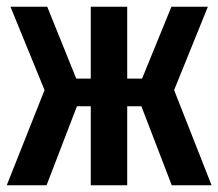

<svg xmlns="http://www.w3.org/2000/svg" viewBox="-22 -549 647 569"><path d="M594 -529 494 -282 605 0H487L397 -234H355V0H247V-234H206L116 0H-2L110 -282L9 -529H118L204 -316H247V-529H355V-316H399L486 -529Z"/></svg>

Font: Fira Sans Extra Condensed Medium
Style: Regular
Weight: 500
Width: 1
Designer: Carrois Corporate & Edenspiekermann AG
Foundry: Carrois Corporate GbR & Edenspiekermann AG
Version: Version 4.203